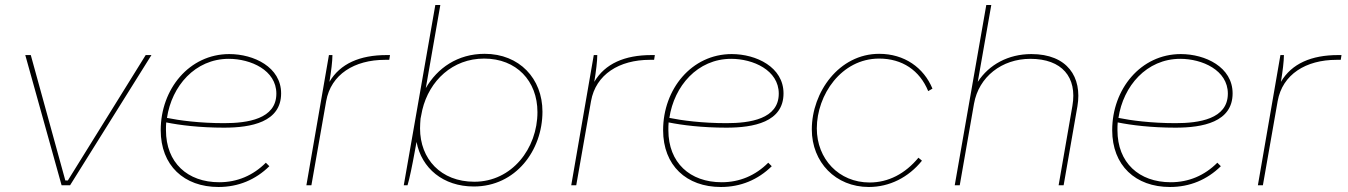

<svg xmlns="http://www.w3.org/2000/svg" viewBox="-20 -740 5384 767"><path d="M226 0H260L585 -520H562L251 -19H241L103 -520H81Z M853 7C932 7 1001 -22 1056 -76L1042 -90C991 -39 928 -12 856 -12C729 -12 643 -90 643 -220C643 -230 643 -241 644 -251C698 -240 778 -230 875 -230C983 -230 1103 -252 1103 -367C1103 -472 994 -524 896 -524C736 -524 622 -384 622 -220C622 -79 715 7 853 7ZM647 -269C666 -396 759 -505 894 -505C981 -505 1084 -460 1084 -366C1084 -264 968 -248 875 -248C777 -248 696 -259 647 -269Z M1204 0H1224L1283 -336C1302 -443 1396 -501 1518 -501H1535L1538 -520H1524C1418 -520 1339 -486 1296 -413C1303 -455 1308 -496 1308 -520H1294Z M1593 0H1608C1616 -26 1627 -80 1637 -135L1644 -173C1664 -68 1750 5 1873 5C2040 5 2147 -139 2147 -294C2147 -426 2055 -525 1916 -525C1808 -525 1727 -468 1681 -388L1739 -720H1719ZM1875 -14C1741 -14 1658 -105 1658 -227C1658 -240 1659 -253 1660 -266L1667 -301C1695 -418 1788 -506 1914 -506C2043 -506 2127 -417 2127 -292C2127 -147 2025 -14 1875 -14Z M2262 0H2282L2341 -336C2360 -443 2454 -501 2576 -501H2593L2596 -520H2582C2476 -520 2397 -486 2354 -413C2361 -455 2366 -496 2366 -520H2352Z M2860 7C2939 7 3008 -22 3063 -76L3049 -90C2998 -39 2935 -12 2863 -12C2736 -12 2650 -90 2650 -220C2650 -230 2650 -241 2651 -251C2705 -240 2785 -230 2882 -230C2990 -230 3110 -252 3110 -367C3110 -472 3001 -524 2903 -524C2743 -524 2629 -384 2629 -220C2629 -79 2722 7 2860 7ZM2654 -269C2673 -396 2766 -505 2901 -505C2988 -505 3091 -460 3091 -366C3091 -264 2975 -248 2882 -248C2784 -248 2703 -259 2654 -269Z M3451 7C3533 7 3609 -31 3663 -98L3649 -110C3596 -46 3529 -11 3454 -11C3331 -11 3243 -105 3243 -227C3243 -361 3341 -506 3492 -506C3584 -506 3654 -459 3688 -376L3705 -386C3670 -470 3593 -525 3492 -525C3332 -525 3223 -372 3223 -223C3223 -92 3318 7 3451 7Z M3794 0H3814L3871 -326C3890 -433 3982 -505 4096 -505C4222 -505 4284 -432 4264 -317L4209 0H4229L4284 -315C4304 -432 4244 -524 4100 -524C4008 -524 3931 -482 3886 -413L3940 -720H3920Z M4654 7C4733 7 4802 -22 4857 -76L4843 -90C4792 -39 4729 -12 4657 -12C4530 -12 4444 -90 4444 -220C4444 -230 4444 -241 4445 -251C4499 -240 4579 -230 4676 -230C4784 -230 4904 -252 4904 -367C4904 -472 4795 -524 4697 -524C4537 -524 4423 -384 4423 -220C4423 -79 4516 7 4654 7ZM4448 -269C4467 -396 4560 -505 4695 -505C4782 -505 4885 -460 4885 -366C4885 -264 4769 -248 4676 -248C4578 -248 4497 -259 4448 -269Z M5005 0H5025L5084 -336C5103 -443 5197 -501 5319 -501H5336L5339 -520H5325C5219 -520 5140 -486 5097 -413C5104 -455 5109 -496 5109 -520H5095Z"/></svg>

Font: Fixel Display Thin
Style: Italic
Weight: 100
Italic angle: -10°
Designer: AlfaBravo + MacPaw
Foundry: Kyrylo Tkachov, Marchela Mozhyna, Serhii Makarenko, Maria Weinstein, Zakhar Kryvoshyya
Version: Version 1.210;Glyphs 3.2 (3217)